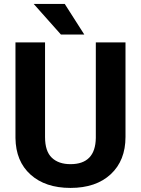

<svg xmlns="http://www.w3.org/2000/svg" viewBox="-20 -921 698 951"><path d="M601.6 -710.9V-242.7Q601.6 -126 528.6 -58.1Q455.6 9.8 329.1 9.8Q204.6 9.8 131.3 -56.2Q58.1 -122.1 56.6 -237.3V-710.9H203.1V-241.7Q203.1 -171.9 236.6 -139.9Q270 -107.9 329.1 -107.9Q452.6 -107.9 454.6 -237.8V-710.9ZM397.5 -750H281.7L147 -901.4H300.8Z"/></svg>

Font: TypoPRO Roboto
Style: Bold
Weight: 700
Designer: Google
Version: Version 2.136; 2016